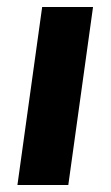

<svg xmlns="http://www.w3.org/2000/svg" viewBox="-20 -531 318 551"><path d="M30 0H176L247 -511H101Z"/></svg>

Font: Chivo
Style: Bold Italic
Weight: 700
Italic angle: -8°
Designer: Hector Gatti
Foundry: Omnibus-Type
Version: Version 1.003;PS 001.003;hotconv 1.0.70;makeotf.lib2.5.58329